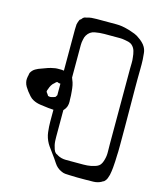

<svg xmlns="http://www.w3.org/2000/svg" viewBox="-157 -698 679 833"><g transform="rotate(15 182.0 -282.0)"><path d="M412 -419Q412 -410 412 -375.5Q412 -341 412.5 -295Q413 -249 413 -202.5Q413 -156 413 -121.5Q413 -87 412 -78Q412 -64 411 -49.5Q410 -35 409 -21Q408 -13 407 -4Q406 5 404 13Q402 21 398.5 30Q395 39 387 46Q386 47 383 48Q380 49 378 51Q362 60 342 60.5Q322 61 304 61Q287 61 269.5 61Q252 61 235 60Q225 60 215.5 59Q206 58 198 54Q177 45 164.5 25.5Q152 6 139 -11Q133 -20 126 -29Q119 -38 113 -48Q100 -71 97 -96Q94 -121 94 -143V-534Q94 -545 94 -557Q94 -569 95 -580Q96 -585 98 -591Q100 -597 102 -601Q103 -604 108 -606Q110 -608 112.5 -611.5Q115 -615 118 -616Q121 -619 128 -619Q139 -623 150.5 -624Q162 -625 173 -625H237Q250 -625 262.5 -625Q275 -625 288 -623Q296 -622 305 -619.5Q314 -617 322 -615Q335 -611 347.5 -606Q360 -601 370 -593Q378 -588 387 -579.5Q396 -571 401 -562Q408 -550 409.5 -535.5Q411 -521 412 -507Q413 -485 412.5 -463.5Q412 -442 412 -419ZM246 0Q263 0 281 0Q299 0 315 -3Q323 -5 332 -7.5Q341 -10 348 -15Q355 -20 359 -28.5Q363 -37 365 -45Q370 -62 369.5 -80.5Q369 -99 369 -116V-454Q369 -467 369.5 -479.5Q370 -492 368 -505Q367 -519 363 -533Q359 -547 348 -557Q341 -563 331 -565.5Q321 -568 313 -569Q303 -571 293 -571Q283 -571 273 -571H222Q202 -571 180 -567Q158 -563 146 -543Q141 -535 139 -523Q136 -511 136 -498Q136 -485 136 -472V-86Q136 -77 136.5 -67.5Q137 -58 139 -49Q141 -41 144 -31.5Q147 -22 154 -16Q156 -14 159 -13Q162 -12 164 -10Q181 0 203 0Q225 0 246 0ZM152 -257Q153 -249 152 -238Q151 -227 145 -217Q142 -213 138.5 -208.5Q135 -204 131 -202Q129 -201 126 -200.5Q123 -200 120 -199Q108 -195 95.5 -196Q83 -197 70 -198Q54 -200 35 -202.5Q16 -205 1 -213Q-9 -218 -17 -227Q-25 -236 -32 -245Q-38 -253 -43.5 -262Q-49 -271 -51 -281Q-53 -289 -52 -298Q-51 -307 -49 -314Q-49 -318 -47 -324Q-40 -337 -28 -344Q-16 -351 -3 -355Q10 -360 23 -364.5Q36 -369 49 -371Q57 -373 66 -373Q75 -373 83 -373Q91 -372 100.5 -371Q110 -370 117 -367Q121 -366 126.5 -362Q132 -358 134 -355Q136 -353 137 -349.5Q138 -346 139 -344Q144 -333 146.5 -320.5Q149 -308 150 -294Q151 -285 151.5 -276Q152 -267 152 -257ZM103 -289Q104 -294 102 -298.5Q100 -303 98 -307Q98 -311 97 -312Q96 -313 92 -313.5Q88 -314 86 -314Q85 -315 82 -316Q79 -317 78 -316Q76 -316 73.5 -313.5Q71 -311 69 -309Q61 -303 56 -294.5Q51 -286 48 -276Q45 -270 45 -265Q46 -262 49 -258.5Q52 -255 53 -253Q54 -252 54.5 -250.5Q55 -249 56 -248Q58 -247 62.5 -246.5Q67 -246 71 -247Q75 -248 80.5 -249.5Q86 -251 89 -253L93 -260Q95 -262 97.5 -265Q100 -268 101 -271Q103 -275 102.5 -280Q102 -285 103 -289Z"/></g></svg>

Font: Rubik Vinyl
Style: Regular
Weight: 400
Designer: Hubert and Fischer, NaN
Foundry: Hubert and Fischer, NaN
Version: Version 2.200